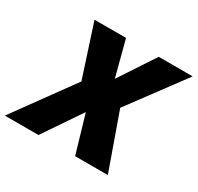

<svg xmlns="http://www.w3.org/2000/svg" viewBox="-213 -893 1104 1072"><g transform="rotate(30 338.5 -357.0)"><path d="M-61 0 213.9 -378.9 105 -713.9H308.1L368.2 -484.9L519 -713.9H737.8L475.1 -359.9L603 0H392.1L320.8 -243.2L155.8 0Z"/></g></svg>

Font: Open Sans ExtraBold
Style: Italic
Weight: 800
Italic angle: -12°
Designer: Monotype Design Team
Foundry: Monotype Imaging Inc.
Version: Version 3.000; ttfautohint (v1.8.4)